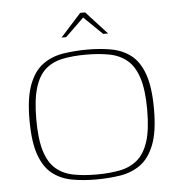

<svg xmlns="http://www.w3.org/2000/svg" viewBox="-47 -650 660 702"><g transform="rotate(-5 282.5 -299.0)"><path d="M277 7Q230 7 189.5 -0.5Q149 -8 118.5 -31.5Q88 -55 71 -102.5Q54 -150 54 -231Q54 -314 73 -362Q92 -410 124.5 -433Q157 -456 199.5 -462.5Q242 -469 288 -469Q335 -469 375.5 -461.5Q416 -454 446.5 -430.5Q477 -407 494 -359.5Q511 -312 511 -231Q511 -148 492 -100Q473 -52 440.5 -29Q408 -6 366 0.5Q324 7 277 7ZM281 -11Q329 -11 367 -18.5Q405 -26 431.5 -48.5Q458 -71 472 -114.5Q486 -158 486 -231Q486 -303 472 -347Q458 -391 431.5 -413.5Q405 -436 367 -443.5Q329 -451 281 -451Q233 -451 195.5 -443.5Q158 -436 132 -413.5Q106 -391 92.5 -347Q79 -303 79 -231Q79 -158 92.5 -114.5Q106 -71 132 -48.5Q158 -26 195.5 -18.5Q233 -11 281 -11ZM197 -521 273 -605H291L368 -521H350L282 -587L214 -521Z"/></g></svg>

Font: Genos Thin
Style: Regular
Weight: 100
Designer: Robert E. Leuschke
Foundry: Robert E. Leuschke
Version: Version 1.010